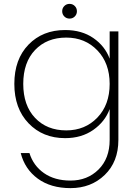

<svg xmlns="http://www.w3.org/2000/svg" viewBox="-20 -705 713 991"><path d="M316 -550Q402 -550 462 -508.5Q522 -467 546 -402V-543H591V17Q591 130 520.5 198Q450 266 344 266Q242 266 175 217Q108 168 87 85H132Q152 150 207 188.5Q262 227 344 227Q431 227 488.5 170Q546 113 546 17V-142Q522 -77 461.5 -34.5Q401 8 316 8Q201 8 127.5 -68.5Q54 -145 54 -272Q54 -399 127 -474.5Q200 -550 316 -550ZM546 -272Q546 -379 482.5 -445Q419 -511 322 -511Q222 -511 161 -447Q100 -383 100 -272Q100 -161 161 -96.5Q222 -32 322 -32Q419 -32 482.5 -98Q546 -164 546 -272ZM366 -620Q355 -609 339 -609Q323 -609 312 -620Q301 -631 301 -647Q301 -663 312 -674Q323 -685 339 -685Q355 -685 366 -674Q377 -663 377 -647Q377 -631 366 -620Z"/></svg>

Font: Poppins ExtraLight
Style: Regular
Weight: 275
Designer: Ninad Kale (Devanagari), Jonny Pinhorn (Latin)
Foundry: Indian Type Foundry
Version: Version 3.200;PS 1.000;hotconv 16.6.54;makeotf.lib2.5.65590